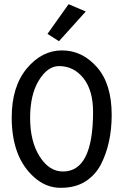

<svg xmlns="http://www.w3.org/2000/svg" viewBox="-20 -889 589 918"><path d="M36 -327Q36 -475 108 -561.5Q180 -648 276.5 -648Q373 -648 443.5 -568Q514 -488 514 -340Q514 -203 462 -102Q435 -51 387.5 -21Q340 9 270 9Q200 9 144 -41Q36 -136 36 -327ZM281 -69Q425 -69 425 -354Q425 -457 379 -515Q333 -573 262 -573Q208 -573 166 -505Q124 -437 124 -325Q124 -213 169.5 -141Q215 -69 281 -69ZM207 -727 308 -869 390 -834 262 -692Z"/></svg>

Font: Fresca
Style: Regular
Weight: 400
Designer: Iván Moreno
Foundry: Fontstage
Version: Version 1.001